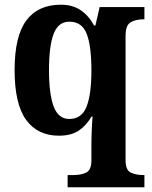

<svg xmlns="http://www.w3.org/2000/svg" viewBox="-20 -566 646 815"><path d="M267 229V177H293Q324 177 346 166.5Q368 156 368 114V48Q368 21 369.5 -14Q371 -49 373 -71H368Q348 -35 315.5 -12.5Q283 10 230 10Q140 10 91 -57Q42 -124 42 -269Q42 -413 92 -479.5Q142 -546 238 -546Q289 -546 323.5 -522Q358 -498 379 -458H385L403 -536H593V-484H588Q558 -484 535.5 -472Q513 -460 513 -414V114Q513 156 535 166.5Q557 177 588 177H593V229ZM274 -61Q327 -61 347.5 -113.5Q368 -166 368 -267Q368 -371 348 -422.5Q328 -474 274 -474Q228 -474 208 -423Q188 -372 188 -268Q188 -166 208 -113.5Q228 -61 274 -61Z"/></svg>

Font: Noto Serif Lao SemiCondensed
Style: Bold
Weight: 700
Width: 4
Designer: Monotype Design Team
Foundry: Monotype Imaging Inc.
Version: Version 2.003; ttfautohint (v1.8.4.7-5d5b)